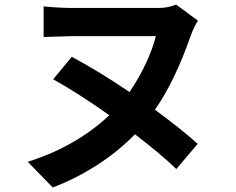

<svg xmlns="http://www.w3.org/2000/svg" viewBox="-20 -758 1040 845"><path d="M296 -508Q414 -445 550 -353Q591 -413 621.5 -478Q652 -543 666 -599H301Q292 -599 199 -596L172 -595V-730Q240 -723 301 -723H680Q718 -723 755 -738L851 -667Q834 -641 819 -600Q750 -402 662 -275Q779 -189 850 -125L756 -14Q689 -79 574 -167Q500 -91 405.5 -30.5Q311 30 212 67L102 -46Q210 -80 301 -132.5Q392 -185 461 -251Q324 -348 214 -409Z"/></svg>

Font: Sinter Bold
Style: Regular
Weight: 700
Foundry: Adobe & rsms
Version: Version 1.000